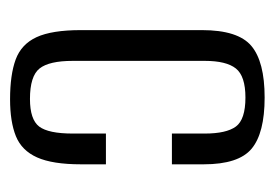

<svg xmlns="http://www.w3.org/2000/svg" viewBox="-103 -441 553 387"><g transform="rotate(90 173.5 -247.5)"><path d="M180.2 8.7Q130.7 8.7 99.9 -2.6Q69.1 -14 54.9 -44.7Q40.7 -75.5 40.7 -134V-378Q40.7 -450.8 72.5 -477.6Q104.3 -504.4 176.6 -504.4Q248.2 -504.4 279.7 -478.2Q311.2 -452 311.2 -381.5V-317.5H249.2V-383.7Q249.2 -427.1 235.1 -446.4Q220.9 -465.7 176.6 -465.7Q133.3 -465.7 118 -446.4Q102.7 -427.1 102.7 -383.7V-117.7Q102.7 -70.1 118 -50.8Q133.3 -31.4 179.5 -31.4Q220.9 -31.4 235.1 -50Q249.2 -68.7 249.2 -117.7V-184.5H311.2V-134.2Q311.2 -76.9 297.3 -45.8Q283.4 -14.7 254.4 -3Q225.3 8.7 180.2 8.7Z"/></g></svg>

Font: Alumni Sans Thin
Style: Regular
Weight: 100
Designer: Robert E. Leuschke
Foundry: Robert E. Leuschke
Version: Version 1.018